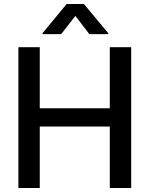

<svg xmlns="http://www.w3.org/2000/svg" viewBox="-20 -944 751 964"><path d="M72.3 -707H179.7V-400.4H531.2V-707H638.7V0H531.2V-308.6H179.7V0H72.3ZM358.4 -864.3 287.1 -772.5H193.4V-777.3L314.5 -923.8H401.4L523.4 -777.3V-772.5H428.7Z"/></svg>

Font: Pretendard Medium
Style: Regular
Weight: 500
Designer: Base glyphs from Inter by Rasmus Andersson; Hangeul glyphs from Noto Sans CJK(Source Han Sans) by Jang Soo-young and Kan
Foundry: Kil Hyung-jin
Version: Version 1.309